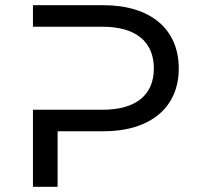

<svg xmlns="http://www.w3.org/2000/svg" viewBox="-20 -720 761 740"><path d="M107 -617H375C505 -617 573 -558 573 -456C573 -355 505 -297 375 -297H107V0H202V-214H378C559 -214 669 -305 669 -456C669 -609 559 -700 378 -700H107Z"/></svg>

Font: Montserrat-Alt1 Med
Style: Regular
Weight: 500
Designer: Differentunic
Foundry: Differentunic
Version: Version 7.222